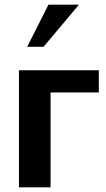

<svg xmlns="http://www.w3.org/2000/svg" viewBox="-20 -800 452 820"><path d="M61 0H196V-405H402V-500H61ZM317 -780H187L96 -600H166Z"/></svg>

Font: Perun
Style: Bold
Weight: 700
Foundry: Copyright (c) Stefan Peev, Context Ltd, 2016
Version: Version 1.089